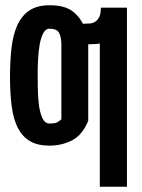

<svg xmlns="http://www.w3.org/2000/svg" viewBox="-20 -555 540 729"><path d="M359 -390Q351 -388 337 -387.5Q323 -387 315 -387V-96Q292 -41 252.5 -21.5Q213 -2 168 -2Q123 -2 94 -19Q65 -36 48 -69Q31 -102 24.5 -151Q18 -200 18 -263Q18 -321 23.5 -371Q29 -421 45 -457.5Q61 -494 90.5 -514.5Q120 -535 168 -535Q219 -535 247.5 -517.5Q276 -500 295 -465H302Q311 -465 322 -466Q333 -467 342 -473Q351 -479 357 -491Q363 -503 363 -526H462V154H359ZM168 -446Q153 -446 144 -428.5Q135 -411 130.5 -385Q126 -359 124.5 -329.5Q123 -300 123 -277Q123 -254 123.5 -221.5Q124 -189 127.5 -159Q131 -129 140.5 -107.5Q150 -86 168 -86Q190 -86 198 -91Q206 -96 213 -102V-389Q212 -419 203 -432.5Q194 -446 168 -446Z"/></svg>

Font: D2Coding
Style: Bold
Weight: 700
Monospace: yes
Designer: Yong-Rak Park; Jeong-Hwan Yoon; Sang-Min Lee;
Foundry: NHN Corporation
Version: Version 1.3.2; Build 20180524